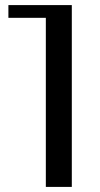

<svg xmlns="http://www.w3.org/2000/svg" viewBox="-20 -734 393 754"><path d="M160 0H262V-714H13V-664H160Z"/></svg>

Font: Noto Serif Georgian ExtraCondensed Semi
Style: Regular
Weight: 600
Width: 3
Designer: Monotype Design Team
Foundry: Monotype Imaging Inc.
Version: Version 1.901